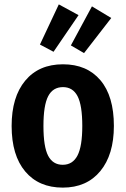

<svg xmlns="http://www.w3.org/2000/svg" viewBox="-20 -839 572 875"><path d="M499 -265Q499 -134 437 -59Q375 16 266 16Q157 16 95 -57.5Q33 -131 33 -265Q33 -397 95 -471.5Q157 -546 267 -546Q376 -546 437.5 -473.5Q499 -401 499 -265ZM178 -265Q178 -170 199.5 -129Q221 -88 266 -88Q311 -88 333 -130Q355 -172 355 -265Q355 -359 333.5 -400.5Q312 -442 267 -442Q221 -442 199.5 -400.5Q178 -359 178 -265ZM338 -770 224 -603 162 -636 248 -819ZM487 -757 363 -597 303 -632 399 -810Z"/></svg>

Font: Fira Sans Condensed SemiBold
Style: Regular
Weight: 600
Width: 3
Designer: bBox Type GmbH & Carrois Corporate GbR & Edenspiekermann AG
Foundry: bBox Type GmbH & Carrois Corporate GbR & Edenspiekermann AG
Version: Version 4.301